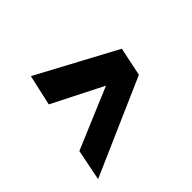

<svg xmlns="http://www.w3.org/2000/svg" viewBox="-126 -747 812 812"><g transform="rotate(-45 280.0 -340.5)"><path d="M145 -595 114 -457 424 -300 441 -384 66 -226 38 -86 472 -276 499 -405Z"/></g></svg>

Font: Roboto Serif ExtraBold
Style: Italic
Weight: 800
Italic angle: -10°
Version: Version 1.007